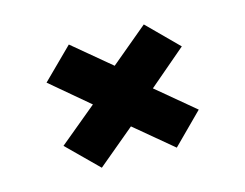

<svg xmlns="http://www.w3.org/2000/svg" viewBox="-63 -627 726 569"><g transform="rotate(-15 300.0 -342.0)"><path d="M186 -531 93 -439 209 -341 93 -245 186 -153 301 -249 416 -153 508 -245 393 -341 508 -439 416 -531 301 -435Z"/></g></svg>

Font: LT Wave Mono Black
Style: Regular
Weight: 900
Designer: Daniel Lyons
Version: Version 2.5 (Glyphs App)